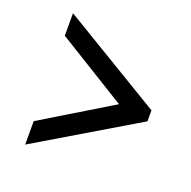

<svg xmlns="http://www.w3.org/2000/svg" viewBox="-103 -635 752 754"><g transform="rotate(20 273.0 -258.5)"><path d="M498 -234 78 16V-82L370 -259L78 -439V-533L498 -280Z"/></g></svg>

Font: PTCRaleway Medium
Style: Italic
Weight: 500
Italic angle: -12°
Designer: Matt McInerney, Pablo Impallari, Rodrigo Fuenzalida
Foundry: Matt McInerney, Pablo Impallari, Rodrigo Fuenzalida
Version: Version 3.000g; ttfautohint (v1.5) -l 8 -r 28 -G 28 -x 14 -D